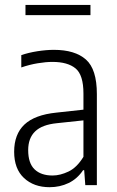

<svg xmlns="http://www.w3.org/2000/svg" viewBox="-20 -752 476 780"><path d="M181.5 8.5Q117.5 8.5 77.5 -28.8Q37.5 -66 37.5 -135.5Q37.5 -206.5 79.2 -246Q121 -285.5 209 -294.5L319 -306.5V-372Q319 -447.5 287 -474Q255 -500.5 193 -500.5Q166.5 -500.5 133.2 -495Q100 -489.5 66.5 -478V-528Q95 -538 131.5 -543.8Q168 -549.5 199 -549.5Q284.5 -549.5 329 -510.2Q373.5 -471 373.5 -370V0H326.5L322 -60.5H317.5Q294 -25.5 258.8 -8.5Q223.5 8.5 181.5 8.5ZM94.5 -142Q94.5 -89 120.5 -64Q146.5 -39 193.5 -39Q224.5 -39 258.5 -55.2Q292.5 -71.5 319 -115V-263L211 -251.5Q151 -245.5 122.8 -218.2Q94.5 -191 94.5 -142ZM83.5 -690.5V-732H347.5V-690.5Z"/></svg>

Font: Encode Sans Condensed Light
Style: Regular
Weight: 300
Width: 3
Designer: Multiple Designers
Foundry: Impallari Type
Version: Version 3.000; ttfautohint (v1.8.3) -l 8 -r 50 -G 200 -x 14 